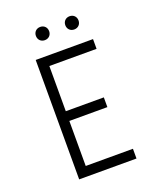

<svg xmlns="http://www.w3.org/2000/svg" viewBox="-147 -891 814 982"><g transform="rotate(-20 260.0 -400.5)"><path d="M112 -650V0H424V-53H167V-298H374V-351H167V-597H424V-650ZM155 -765C155 -744 170 -729 191 -729C212 -729 227 -744 227 -765C227 -786 212 -801 191 -801C170 -801 155 -786 155 -765ZM315 -765C315 -744 330 -729 351 -729C372 -729 387 -744 387 -765C387 -786 372 -801 351 -801C330 -801 315 -786 315 -765Z"/></g></svg>

Font: Grotesk 01 Extrafine
Style: Bold
Weight: 400
Designer: Frank Adebiaye, contributions by Jérémy Landes, Ariel Martín Pérez
Foundry: Velvetyne Type Foundry
Version: Version 3.000;Glyphs 3.1.2 (3150)